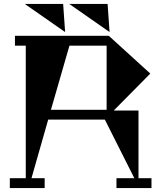

<svg xmlns="http://www.w3.org/2000/svg" viewBox="-20 -956 820 976"><path d="M527 -936 537 -793 332 -936ZM301 -936 311 -793 106 -936ZM684 -50H750V0H572V-50H663L513 -348H225L140 -50H207V0H30V-50H111V-724H56V-774H533L744 -582L558 -394H684ZM333 -724 239 -398H522V-724Z"/></svg>

Font: Chokokutai
Style: Regular
Weight: 400
Designer: 108号,108go
Foundry: Font Zone 108
Version: Version 1.000; ttfautohint (v1.8.3)